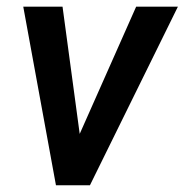

<svg xmlns="http://www.w3.org/2000/svg" viewBox="-20 -548 546 568"><path d="M215.8 -151.9 382.8 -528.3H506.3L246.1 0H145.5L48.8 -528.3H165Z"/></svg>

Font: Roboto Medium
Style: Italic
Weight: 500
Italic angle: -12°
Designer: Google
Version: Version 2.134; 2016